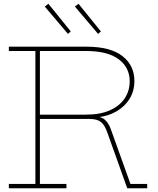

<svg xmlns="http://www.w3.org/2000/svg" viewBox="-20 -1000 839 1020"><path d="M397 -980 516 -833 501 -820 378 -965ZM237 -980 356 -833 341 -820 218 -965ZM466 -384Q513.5 -383.5 535.2 -365.5Q557 -347.5 569 -313L673 -23H762V0H656L549 -299Q535 -338 514.8 -353Q494.5 -368 457 -368H424ZM300 -729V-752H439Q566.5 -752 630.2 -702.2Q694 -652.5 694 -570Q694 -516.5 668.5 -475.2Q643 -434 599 -408.5Q555 -383 499 -377V-371L454 -368H188V-391H437Q512.5 -391 564.2 -414.2Q616 -437.5 642.5 -477.5Q669 -517.5 669 -568Q669 -641.5 610.5 -685.2Q552 -729 438 -729ZM27 -729V-752H333V-729H192V-23H333V0H27V-23H168V-729Z"/></svg>

Font: Hepta Slab ExtraLight ExtraLight
Style: Regular
Weight: 250
Version: Version 1.102